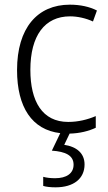

<svg xmlns="http://www.w3.org/2000/svg" viewBox="-20 -562 462 822"><path d="M342 142C342 94 308 66 255 58L278 10C322 9 360 -1 390 -15V-65C355 -50 315 -40 272 -40C161 -40 110 -128 110 -263C110 -409 171 -492 280 -492C312 -492 348 -484 378 -470L395 -517C364 -533 324 -542 279 -542C140 -542 53 -442 53 -262C53 -103 117 -6 238 8L202 83C260 87 295 103 295 143C295 181 264 201 216 201C197 201 179 199 165 195V234C178 238 197 240 218 240C295 240 342 203 342 142Z"/></svg>

Font: Noto Sans Malayalam SemiCondensed Light
Style: Regular
Weight: 300
Width: 4
Designer: Jelle Bosma - Monotype Design Team
Foundry: Monotype Imaging Inc.
Version: Version 2.104